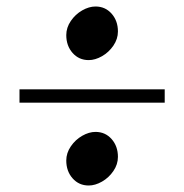

<svg xmlns="http://www.w3.org/2000/svg" viewBox="-20 -604 567 591"><path d="M40 -329H487V-288H40ZM343 -121Q343 -98 329 -77.5Q315 -57 294 -45Q273 -33 253 -33Q223 -33 203.5 -55Q184 -77 184 -110Q184 -133 198 -153.5Q212 -174 233 -186Q254 -198 274 -198Q304 -198 323.5 -176Q343 -154 343 -121ZM343 -507Q343 -484 329 -463.5Q315 -443 294 -431Q273 -419 253 -419Q223 -419 203.5 -441Q184 -463 184 -496Q184 -519 198 -539.5Q212 -560 233 -572Q254 -584 274 -584Q304 -584 323.5 -562Q343 -540 343 -507Z"/></svg>

Font: Inknut Antiqua
Style: Regular
Weight: 400
Designer: Claus Eggers Sørensen
Foundry: Claus Eggers Sørensen
Version: Version 1.003; ttfautohint (v1.8.2) -l 8 -r 50 -G 200 -x 14 